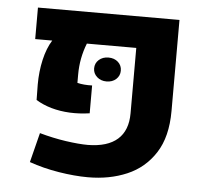

<svg xmlns="http://www.w3.org/2000/svg" viewBox="-46 -634 753 696"><g transform="rotate(5 330.0 -286.5)"><path d="M298.1 12.4Q249.9 12.4 192.4 3.1Q135 -6.2 84.3 -24.1L111.5 -131.8Q160 -118.2 207.7 -111.2Q255.4 -104.3 288.3 -104.3Q359.6 -105 396 -137.2Q432.4 -169.4 432.4 -231.7V-469.9H252.6Q241.7 -442.2 236.3 -413.9Q230.9 -385.5 230.9 -355V-325.1Q241.5 -322.3 255.9 -321Q270.3 -319.8 284.8 -320.4V-219.1Q247.5 -213.6 212 -215.3Q176.5 -217.1 145.2 -226Q113.9 -235 88.9 -250.4L88.1 -306.7Q88.1 -354 98 -397.3Q108 -440.6 126.6 -469.9H64.6V-584.6H579.6V-253.2Q579.6 -159.2 541.7 -100.5Q503.9 -41.8 440.2 -14.6Q376.5 12.6 298.1 12.4ZM335.3 -339.4Q314.5 -339.4 300.5 -352Q286.6 -364.6 286.6 -382.8Q286.6 -401.8 300.5 -414.1Q314.5 -426.4 335.3 -426.4Q356.5 -426.4 370.2 -414.1Q383.8 -401.8 383.8 -382.8Q383.8 -364.2 370.2 -351.8Q356.5 -339.4 335.3 -339.4Z"/></g></svg>

Font: Heebo
Style: Regular
Weight: 400
Designer: Oded Ezer
Foundry: Ezer Type House
Version: Version 3.100